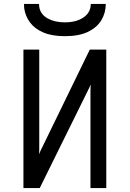

<svg xmlns="http://www.w3.org/2000/svg" viewBox="-20 -951 656 971"><path d="M98.5 0V-700H178.5V-208Q178.5 -200.5 178.5 -192.8Q178.5 -185 177.5 -171Q180.5 -179 185.5 -189.8Q190.5 -200.5 194 -207L434 -700H517.5V0H437.5V-487Q437.5 -494.5 437.8 -503.2Q438 -512 439 -523.5Q435.5 -515.5 430.2 -504.8Q425 -494 421 -486L181 0ZM308 -768Q243 -768 199.2 -786.8Q155.5 -805.5 131.8 -837.5Q108 -869.5 102.5 -908.5Q102 -914 101.8 -919.8Q101.5 -925.5 101.5 -931H177.5Q177.5 -925.5 178 -919.8Q178.5 -914 180 -908.5Q188.5 -875.5 223 -856.8Q257.5 -838 308 -838Q366 -838 402.5 -863Q439 -888 439 -931H515Q515 -886.5 492.8 -849.2Q470.5 -812 424.8 -790Q379 -768 308 -768Z"/></svg>

Font: Overpass Mono
Style: Regular
Weight: 400
Designer: Delve Withrington, Dave Bailey
Foundry: Delve Fonts LLC
Version: Version 4.000